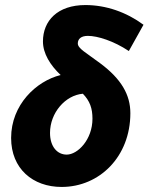

<svg xmlns="http://www.w3.org/2000/svg" viewBox="-20 -728 588 760"><path d="M224 12C374 12 496 -108 496 -280C496 -352 461 -415 376 -478C320 -520 288 -536 288 -556C288 -574 301 -586 328 -586C366 -586 430 -566 490 -526L548 -630C480 -680 400 -708 318 -708C208 -708 150 -646 150 -564C150 -516 179 -470 220 -431C123 -407 24 -313 24 -182C24 -60 110 12 224 12ZM178 -202C178 -281 238 -351 308 -357C336 -328 346 -299 346 -258C346 -176 288 -116 244 -116C207 -116 178 -147 178 -202Z"/></svg>

Font: Source Sans Pro Black
Style: Italic
Weight: 900
Italic angle: -11°
Designer: Paul D. Hunt
Foundry: Adobe Systems Incorporated
Version: Version 3.006;hotconv 1.0.111;makeotfexe 2.5.65597